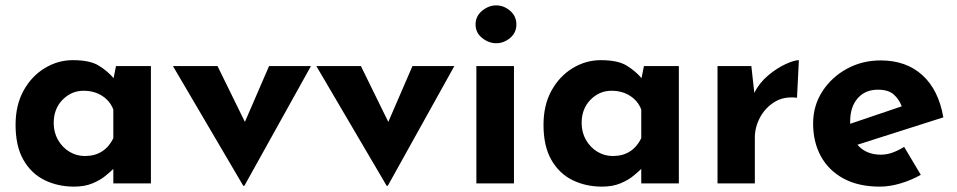

<svg xmlns="http://www.w3.org/2000/svg" viewBox="-20 -683 3563 715"><path d="M256 12Q195 12 145.5 -12.5Q96 -37 67 -88Q38 -139 38 -218Q38 -292 68 -346Q98 -400 147 -429.5Q196 -459 251 -459Q315 -459 348 -438.5Q381 -418 403 -392L412 -437H542V0H402V-54Q392 -44 372.5 -28Q353 -12 324 0Q295 12 256 12ZM296 -102Q369 -102 402 -168V-275Q390 -307 360.5 -326Q331 -345 291 -345Q246 -345 213 -311.5Q180 -278 180 -225Q180 -190 196 -162Q212 -134 238.5 -118Q265 -102 296 -102Z M886 9 624 -437H790L892 -229L982 -437H1138L890 9Z M1420 9 1158 -437H1324L1426 -229L1516 -437H1672L1424 9Z M1754 -437H1894V0H1754ZM1751 -592Q1751 -623 1775.5 -643Q1800 -663 1828 -663Q1856 -663 1879.5 -643Q1903 -623 1903 -592Q1903 -561 1879.5 -541.5Q1856 -522 1828 -522Q1800 -522 1775.5 -541.5Q1751 -561 1751 -592Z M2222 12Q2161 12 2111.5 -12.5Q2062 -37 2033 -88Q2004 -139 2004 -218Q2004 -292 2034 -346Q2064 -400 2113 -429.5Q2162 -459 2217 -459Q2281 -459 2314 -438.5Q2347 -418 2369 -392L2378 -437H2508V0H2368V-54Q2358 -44 2338.5 -28Q2319 -12 2290 0Q2261 12 2222 12ZM2262 -102Q2335 -102 2368 -168V-275Q2356 -307 2326.5 -326Q2297 -345 2257 -345Q2212 -345 2179 -311.5Q2146 -278 2146 -225Q2146 -190 2162 -162Q2178 -134 2204.5 -118Q2231 -102 2262 -102Z M2778 -437 2789 -337Q2808 -375 2841 -402.5Q2874 -430 2906 -444.5Q2938 -459 2955 -459L2948 -319Q2899 -325 2864 -303Q2829 -281 2810 -245Q2791 -209 2791 -171V0H2652V-437Z M3257 12Q3177 12 3121.5 -18Q3066 -48 3037 -101Q3008 -154 3008 -223Q3008 -289 3042 -342Q3076 -395 3133 -426.5Q3190 -458 3260 -458Q3354 -458 3414.5 -403.5Q3475 -349 3493 -246L3173 -144Q3205 -107 3260 -107Q3283 -107 3304.5 -115Q3326 -123 3347 -136L3409 -32Q3374 -12 3333.5 0Q3293 12 3257 12ZM3146 -222 3338 -287Q3329 -312 3309 -330.5Q3289 -349 3249 -349Q3202 -349 3174 -317Q3146 -285 3146 -231Q3146 -227 3146 -222Z"/></svg>

Font: Reem Kufi
Style: Bold
Weight: 700
Designer: Khaled Hosny
Version: Version 1.001